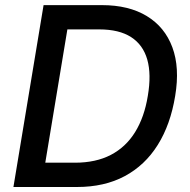

<svg xmlns="http://www.w3.org/2000/svg" viewBox="-20 -748 758 768"><path d="M287.6 0H90.3L106 -97.2H279.8Q363.3 -97.2 423.3 -128.4Q483.4 -159.7 520.5 -219.7Q557.6 -279.8 571.3 -364.7Q585.9 -450.7 569.1 -509.8Q552.2 -568.8 504.4 -599.6Q456.5 -630.4 377 -630.4H190.9L207.5 -727.5H387.7Q495.1 -727.5 567.1 -683.8Q639.2 -640.1 669.4 -558.8Q699.7 -477.5 680.7 -364.3Q662.1 -250 611.1 -168.5Q560.1 -86.9 479 -43.5Q397.9 0 287.6 0ZM265.6 -727.5 145 0H33.7L154.3 -727.5Z"/></svg>

Font: Inter 16pt Medium
Style: Italic
Weight: 500
Italic angle: -9.3988°
Version: Version 4.001;git-66647c0bb